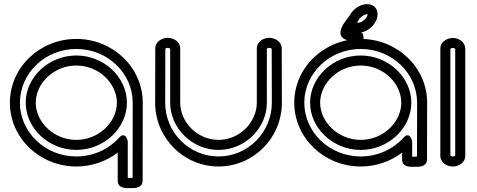

<svg xmlns="http://www.w3.org/2000/svg" viewBox="-20 -804 2373 956"><path d="M690.2 95.5 690.8 -292.6C690.8 -468.9 541.4 -610.2 360 -610.2C178.6 -610.2 29.2 -468.9 29.2 -292.6C29.2 -116.3 178.6 25 360 25C437.8 25 509.4 -0.8 566.2 -44.3L566.2 96.5C566.2 139 619.1 132.3 626.4 132.3C634.8 132.3 690.2 138.8 690.2 95.5ZM640.3 81.4C631.7 82.5 622 82.4 616.2 81.8L616.2 -101.2C616.2 -101.2 605.1 -153.9 572.6 -118C521.2 -61.2 445.1 -25 360 -25C204.3 -25 79.2 -145.9 79.2 -292.6C79.2 -439.3 204.3 -560.2 360 -560.2C515.7 -560.2 640.8 -439.3 640.8 -292.6ZM108 -292.6C108 -165.7 222.2 -57.5 360 -57.5C497.8 -57.5 612 -165.7 612 -292.6C612 -419.5 497.8 -527.7 360 -527.7C222.2 -527.7 108 -419.5 108 -292.6ZM158 -292.6C158 -388.7 247.5 -477.7 360 -477.7C472.6 -477.7 562 -388.7 562 -292.6C562 -196.5 472.6 -107.5 360 -107.5C247.5 -107.5 158 -196.5 158 -292.6Z M1382.8 -562.7C1382.8 -597.1 1349.8 -615.6 1320.7 -615.6C1291.6 -615.6 1258.7 -597 1258.7 -562.6C1258.7 -562.6 1258.7 -404.1 1258.7 -292.6C1258.7 -195.4 1173.2 -107.5 1068 -107.5C962.8 -107.5 877.3 -195.4 877.3 -292.6C877.3 -404.1 877.3 -562.6 877.3 -562.6C877.3 -597 844.4 -615.6 815.3 -615.6C786.2 -615.6 753.2 -596.9 753.2 -562.7C753.2 -562.7 752.5 -454.2 752.5 -292.6C752.5 -117.4 893.9 25 1068 25C1242.1 25 1383.5 -117.4 1383.5 -292.6C1383.5 -454.2 1382.8 -562.7 1382.8 -562.7ZM1332.8 -561.6C1332.8 -550.1 1333.5 -445.1 1333.5 -292.6C1333.5 -144.8 1214.2 -25 1068 -25C921.8 -25 802.5 -144.8 802.5 -292.6C802.5 -445.6 803.2 -551.1 803.2 -561.6C804.4 -562.8 808.6 -565.6 815.3 -565.6C822.2 -565.6 826.5 -562.5 827.3 -561.6C827.3 -547.4 827.3 -398.8 827.3 -292.6C827.3 -166.8 935.4 -57.5 1068 -57.5C1200.6 -57.5 1308.7 -166.8 1308.7 -292.6C1308.7 -399.1 1308.7 -548.8 1308.7 -561.6C1309.8 -562.8 1314 -565.6 1320.7 -565.6C1327.6 -565.6 1331.9 -562.5 1332.8 -561.6Z M2106.2 -10.4 2106.8 -292.6C2106.8 -468.9 1957.4 -610.2 1776 -610.2C1594.6 -610.2 1445.2 -468.9 1445.2 -292.6C1445.2 -116.3 1594.6 25 1776 25C1853.8 25 1925.4 -0.9 1982.2 -44.3C1982.2 -33.6 1982.2 -21 1982.2 -9.5C1982.2 33 2035.1 26.3 2042.4 26.3C2050.8 26.3 2106.2 32.8 2106.2 -10.4ZM2056.3 -24.6C2047.7 -23.5 2038 -23.6 2032.2 -24.2L2032.2 -101.2C2032.2 -101.2 2021.1 -153.9 1988.6 -118C1937.2 -61.2 1861.1 -25 1776 -25C1620.3 -25 1495.2 -145.9 1495.2 -292.6C1495.2 -439.3 1620.3 -560.2 1776 -560.2C1931.7 -560.2 2056.8 -439.3 2056.8 -292.6ZM1524 -292.6C1524 -165.7 1638.2 -57.5 1776 -57.5C1913.8 -57.5 2028 -165.7 2028 -292.6C2028 -419.5 1913.8 -527.7 1776 -527.7C1638.2 -527.7 1524 -419.5 1524 -292.6ZM1574 -292.6C1574 -388.7 1663.5 -477.7 1776 -477.7C1888.6 -477.7 1978 -388.7 1978 -292.6C1978 -196.5 1888.6 -107.5 1776 -107.5C1663.5 -107.5 1574 -196.5 1574 -292.6ZM1807.6 -722.8C1799.5 -705.5 1777.1 -691 1764.9 -691C1760.8 -691 1764.5 -689.9 1758.4 -693C1760.7 -696 1760.7 -696.1 1761.9 -697.8C1762.7 -699 1763.7 -700.7 1764.2 -701.7C1772 -718.4 1795.6 -733.5 1808.1 -733.5C1809.1 -733.5 1810.1 -733.4 1810.3 -733.3C1810.4 -731.5 1810 -727.9 1807.6 -722.8ZM1852.9 -701.7C1864.9 -727.4 1864 -764.4 1831.7 -778.8C1824.2 -782.1 1816.2 -783.5 1808.1 -783.5C1771.3 -783.5 1736.1 -757.2 1719.9 -725.1C1706 -705.6 1677.8 -676 1675.1 -643.3C1673.6 -606.8 1715.8 -602.5 1728.2 -599.3C1741.5 -595.8 1756 -593.1 1769.4 -591.2C1803.3 -586.5 1786 -637.3 1786 -637.3C1783 -639.1 1780.6 -640.5 1777.8 -642.2C1808.7 -647.7 1838.9 -671.6 1852.9 -701.7Z M2296.6 -562.4C2295.6 -595.7 2264.2 -615 2234.5 -615C2205.8 -615 2173.7 -595 2172.6 -566.2C2172.2 -552.3 2172.5 -30.7 2172.5 -28C2172.5 6.2 2205.3 25 2234.5 25C2263.6 25 2296.6 6.4 2296.6 -28ZM2246.6 -560.7V-29C2245.5 -27.8 2241.2 -25 2234.5 -25C2227.8 -25 2223.4 -28.1 2222.5 -29.1C2222.5 -56.9 2222.3 -539 2222.5 -560.9C2223.6 -562.2 2227.8 -565 2234.5 -565C2242 -565 2246 -561.5 2246.6 -560.7Z"/></svg>

Font: Hi.
Style: Regular
Weight: 400
Designer: Mew Too, Robert Jablonski
Foundry: Cannot Into Space Fonts
Version: Version 1.996